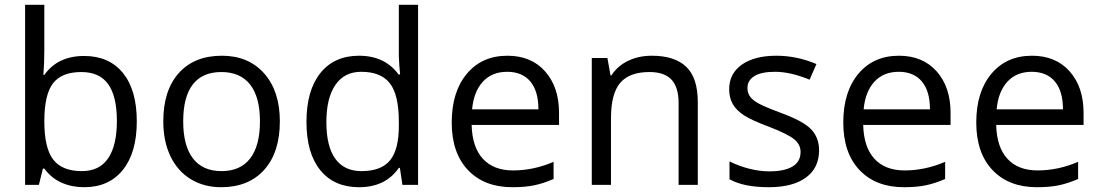

<svg xmlns="http://www.w3.org/2000/svg" viewBox="-20 -780 4644 810"><path d="M335 -543.9Q440.4 -543.9 498.8 -471.9Q557.1 -399.9 557.1 -268.1Q557.1 -136.2 498.3 -63.2Q439.5 9.8 335 9.8Q282.7 9.8 239.5 -9.5Q196.3 -28.8 167 -68.8H161.1L144 0H85.9V-759.8H167V-575.2Q167 -513.2 163.1 -463.9H167Q223.6 -543.9 335 -543.9ZM323.2 -476.1Q240.2 -476.1 203.6 -428.5Q167 -380.9 167 -268.1Q167 -155.3 204.6 -106.7Q242.2 -58.1 325.2 -58.1Q399.9 -58.1 436.5 -112.5Q473.1 -167 473.1 -269Q473.1 -373.5 436.5 -424.8Q399.9 -476.1 323.2 -476.1Z M1160.6 -268.1Q1160.6 -137.2 1094.7 -63.7Q1028.8 9.8 912.6 9.8Q840.8 9.8 785.2 -23.9Q729.5 -57.6 699.2 -120.6Q668.9 -183.6 668.9 -268.1Q668.9 -398.9 734.4 -471.9Q799.8 -544.9 916 -544.9Q1028.3 -544.9 1094.5 -470.2Q1160.6 -395.5 1160.6 -268.1ZM752.9 -268.1Q752.9 -165.5 793.9 -111.8Q835 -58.1 914.6 -58.1Q994.1 -58.1 1035.4 -111.6Q1076.7 -165 1076.7 -268.1Q1076.7 -370.1 1035.4 -423.1Q994.1 -476.1 913.6 -476.1Q834 -476.1 793.5 -423.8Q752.9 -371.6 752.9 -268.1Z M1667 -71.8H1662.6Q1606.4 9.8 1494.6 9.8Q1389.6 9.8 1331.3 -62Q1272.9 -133.8 1272.9 -266.1Q1272.9 -398.4 1331.5 -471.7Q1390.1 -544.9 1494.6 -544.9Q1603.5 -544.9 1661.6 -465.8H1668L1664.6 -504.4L1662.6 -542V-759.8H1743.7V0H1677.7ZM1504.9 -58.1Q1587.9 -58.1 1625.2 -103.3Q1662.6 -148.4 1662.6 -249V-266.1Q1662.6 -379.9 1624.8 -428.5Q1586.9 -477.1 1503.9 -477.1Q1432.6 -477.1 1394.8 -421.6Q1356.9 -366.2 1356.9 -265.1Q1356.9 -162.6 1394.5 -110.4Q1432.1 -58.1 1504.9 -58.1Z M2141.6 9.8Q2022.9 9.8 1954.3 -62.5Q1885.7 -134.8 1885.7 -263.2Q1885.7 -392.6 1949.5 -468.8Q2013.2 -544.9 2120.6 -544.9Q2221.2 -544.9 2279.8 -478.8Q2338.4 -412.6 2338.4 -304.2V-252.9H1969.7Q1972.2 -158.7 2017.3 -109.9Q2062.5 -61 2144.5 -61Q2231 -61 2315.4 -97.2V-24.9Q2272.5 -6.3 2234.1 1.7Q2195.8 9.8 2141.6 9.8ZM2119.6 -477.1Q2055.2 -477.1 2016.8 -435.1Q1978.5 -393.1 1971.7 -318.8H2251.5Q2251.5 -395.5 2217.3 -436.3Q2183.1 -477.1 2119.6 -477.1Z M2842.8 0V-346.2Q2842.8 -411.6 2813 -443.8Q2783.2 -476.1 2719.7 -476.1Q2635.7 -476.1 2596.7 -430.7Q2557.6 -385.3 2557.6 -280.8V0H2476.6V-535.2H2542.5L2555.7 -461.9H2559.6Q2584.5 -501.5 2629.4 -523.2Q2674.3 -544.9 2729.5 -544.9Q2826.2 -544.9 2875 -498.3Q2923.8 -451.7 2923.8 -349.1V0Z M3435.5 -146Q3435.5 -71.3 3379.9 -30.8Q3324.2 9.8 3223.6 9.8Q3117.2 9.8 3057.6 -23.9V-99.1Q3096.2 -79.6 3140.4 -68.4Q3184.6 -57.1 3225.6 -57.1Q3289.1 -57.1 3323.2 -77.4Q3357.4 -97.7 3357.4 -139.2Q3357.4 -170.4 3330.3 -192.6Q3303.2 -214.8 3224.6 -245.1Q3149.9 -272.9 3118.4 -293.7Q3086.9 -314.5 3071.5 -340.8Q3056.2 -367.2 3056.2 -403.8Q3056.2 -469.2 3109.4 -507.1Q3162.6 -544.9 3255.4 -544.9Q3341.8 -544.9 3424.3 -509.8L3395.5 -443.8Q3314.9 -477.1 3249.5 -477.1Q3191.9 -477.1 3162.6 -459Q3133.3 -440.9 3133.3 -409.2Q3133.3 -387.7 3144.3 -372.6Q3155.3 -357.4 3179.7 -343.8Q3204.1 -330.1 3273.4 -304.2Q3368.7 -269.5 3402.1 -234.4Q3435.5 -199.2 3435.5 -146Z M3793.5 9.8Q3674.8 9.8 3606.2 -62.5Q3537.6 -134.8 3537.6 -263.2Q3537.6 -392.6 3601.3 -468.8Q3665 -544.9 3772.5 -544.9Q3873 -544.9 3931.6 -478.8Q3990.2 -412.6 3990.2 -304.2V-252.9H3621.6Q3624 -158.7 3669.2 -109.9Q3714.4 -61 3796.4 -61Q3882.8 -61 3967.3 -97.2V-24.9Q3924.3 -6.3 3886 1.7Q3847.7 9.8 3793.5 9.8ZM3771.5 -477.1Q3707 -477.1 3668.7 -435.1Q3630.4 -393.1 3623.5 -318.8H3903.3Q3903.3 -395.5 3869.1 -436.3Q3835 -477.1 3771.5 -477.1Z M4354.5 9.8Q4235.8 9.8 4167.2 -62.5Q4098.6 -134.8 4098.6 -263.2Q4098.6 -392.6 4162.4 -468.8Q4226.1 -544.9 4333.5 -544.9Q4434.1 -544.9 4492.7 -478.8Q4551.3 -412.6 4551.3 -304.2V-252.9H4182.6Q4185.1 -158.7 4230.2 -109.9Q4275.4 -61 4357.4 -61Q4443.8 -61 4528.3 -97.2V-24.9Q4485.4 -6.3 4447 1.7Q4408.7 9.8 4354.5 9.8ZM4332.5 -477.1Q4268.1 -477.1 4229.7 -435.1Q4191.4 -393.1 4184.6 -318.8H4464.4Q4464.4 -395.5 4430.2 -436.3Q4396 -477.1 4332.5 -477.1Z"/></svg>

Font: f01722094
Style: Regular
Weight: 400
Foundry: Ascender Corporation
Version: Version 1.10